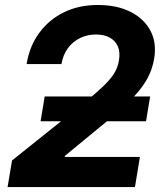

<svg xmlns="http://www.w3.org/2000/svg" viewBox="-20 -758 663 778"><path d="M10.7 0 28.8 -107.9 327.6 -346.7Q366.2 -378.4 394.5 -404.8Q422.9 -431.2 440.2 -457Q457.5 -482.9 461.9 -513.2Q467.8 -546.9 457.5 -570.1Q447.3 -593.3 424.6 -605.7Q401.9 -618.2 368.7 -618.2Q334 -618.2 304.4 -603.8Q274.9 -589.4 255.1 -562.7Q235.4 -536.1 229 -498.5H87.9Q99.6 -571.3 139.2 -625Q178.7 -678.7 239.3 -708.3Q299.8 -737.8 376 -737.8Q453.6 -737.8 508.5 -710.2Q563.5 -682.6 589.6 -633.5Q615.7 -584.5 604.5 -519.5Q599.1 -487.8 585.7 -457.3Q572.3 -426.8 546.9 -394.8Q521.5 -362.8 481.2 -325.2Q440.9 -287.6 381.8 -240.7L243.2 -126.5L242.2 -122.1H546.9L526.9 0ZM144.5 -266.6 161.1 -367.2H588.4L571.8 -266.6Z"/></svg>

Font: Inter 18pt
Style: Bold Italic
Weight: 700
Italic angle: -9.3988°
Designer: Rasmus Andersson
Foundry: rsms
Version: Version 4.001;git-66647c0bb